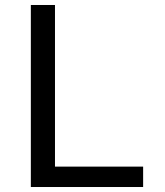

<svg xmlns="http://www.w3.org/2000/svg" viewBox="-20 -750 660 770"><path d="M103.7 0V-730H200.5V0ZM554 0H154.5V-81.8H554Z"/></svg>

Font: Monaspace Neon Var ExtraLight
Style: Regular
Weight: 200
Designer: Riley Cran and the Lettermatic Team
Version: Version 1.200 (Monaspace Neon Var)